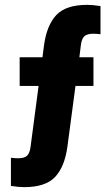

<svg xmlns="http://www.w3.org/2000/svg" viewBox="-20 -767 434 791"><path d="M394 -742V-626Q378 -628 364 -628Q338 -628 327 -617Q316 -606 313 -580L307 -531H365V-413H291L258 -165Q247 -81 207.5 -38.5Q168 4 80 4Q57 4 25 -1V-117Q41 -115 55 -115Q81 -115 92 -126Q103 -137 106 -163L139 -413H61V-531H155L161 -578Q172 -662 211.5 -704.5Q251 -747 339 -747Q362 -747 394 -742Z"/></svg>

Font: Khand Black
Style: Regular
Weight: 900
Designer: Sanchit Sawaria and Jyotish Sonowal (Devanagari), Satya Rajpurohit (Latin)
Foundry: Indian Type Foundry
Version: Version 2.000;PS 1.0;hotconv 1.0.79;makeotf.lib2.5.61930